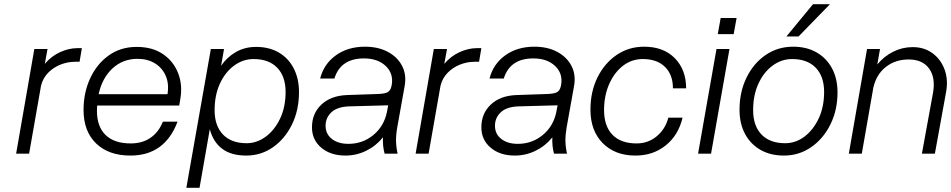

<svg xmlns="http://www.w3.org/2000/svg" viewBox="-20 -734 4543 917"><path d="M144 -500H207L194 -429Q225 -466 267 -485Q309 -504 349 -504H371L360 -439H339Q303 -439 269 -425.5Q235 -412 210 -386.5Q185 -361 176 -325L119 0H57Z M379 -209Q379 -291 410.5 -359.5Q442 -428 499 -469Q556 -510 633 -510Q708 -510 758.5 -475.5Q809 -441 831 -384Q853 -327 841 -260L836 -230H444Q443 -218 443 -205Q443 -129 484.5 -89Q526 -49 604 -49Q660 -49 699 -76Q738 -103 758 -153H828Q767 9 603 9Q499 9 439 -49Q379 -107 379 -209ZM637 -453Q567 -453 517.5 -407.5Q468 -362 451 -284H780Q788 -334 771.5 -372Q755 -410 720 -431.5Q685 -453 637 -453Z M987 -500H1050L1036 -420Q1065 -462 1107.5 -486Q1150 -510 1203 -510Q1265 -510 1311 -483.5Q1357 -457 1382.5 -408Q1408 -359 1408 -294Q1408 -208 1374.5 -139.5Q1341 -71 1284 -31Q1227 9 1156 9Q1084 9 1041 -23.5Q998 -56 982 -117L933 163H870ZM1344 -295Q1344 -369 1304 -410.5Q1264 -452 1191 -452Q1141 -452 1098.5 -421Q1056 -390 1030.5 -335Q1005 -280 1005 -208Q1005 -133 1045 -91.5Q1085 -50 1158 -50Q1207 -50 1249.5 -81.5Q1292 -113 1318 -168Q1344 -223 1344 -295Z M1877 -124Q1871 -89 1871.5 -60.5Q1872 -32 1879 0H1817Q1807 -36 1809 -78Q1776 -37 1729 -14Q1682 9 1630 9Q1559 9 1514.5 -28.5Q1470 -66 1470 -126Q1470 -192 1515 -234.5Q1560 -277 1637 -280L1782 -285Q1816 -286 1830 -293Q1844 -300 1849 -320L1851 -329Q1860 -383 1822 -419Q1784 -455 1718 -455Q1607 -455 1577 -359H1509Q1527 -429 1584.5 -470Q1642 -511 1723 -511Q1786 -511 1832 -486.5Q1878 -462 1900 -420Q1922 -378 1913 -325ZM1535 -133Q1535 -94 1565 -70.5Q1595 -47 1644 -47Q1712 -47 1763 -89Q1814 -131 1828 -199L1834 -231L1648 -226Q1591 -224 1563 -198Q1535 -172 1535 -133Z M2052 -500H2115L2102 -429Q2133 -466 2175 -485Q2217 -504 2257 -504H2279L2268 -439H2247Q2211 -439 2177 -425.5Q2143 -412 2118 -386.5Q2093 -361 2084 -325L2027 0H1965Z M2686 -124Q2680 -89 2680.5 -60.5Q2681 -32 2688 0H2626Q2616 -36 2618 -78Q2585 -37 2538 -14Q2491 9 2439 9Q2368 9 2323.5 -28.5Q2279 -66 2279 -126Q2279 -192 2324 -234.5Q2369 -277 2446 -280L2591 -285Q2625 -286 2639 -293Q2653 -300 2658 -320L2660 -329Q2669 -383 2631 -419Q2593 -455 2527 -455Q2416 -455 2386 -359H2318Q2336 -429 2393.5 -470Q2451 -511 2532 -511Q2595 -511 2641 -486.5Q2687 -462 2709 -420Q2731 -378 2722 -325ZM2344 -133Q2344 -94 2374 -70.5Q2404 -47 2453 -47Q2521 -47 2572 -89Q2623 -131 2637 -199L2643 -231L2457 -226Q2400 -224 2372 -198Q2344 -172 2344 -133Z M2800 -210Q2800 -296 2833.5 -364Q2867 -432 2925 -471.5Q2983 -511 3056 -511Q3149 -511 3203 -456Q3257 -401 3257 -312H3194Q3194 -377 3156 -414.5Q3118 -452 3050 -452Q2997 -452 2955.5 -420Q2914 -388 2889.5 -332.5Q2865 -277 2865 -208Q2865 -132 2905 -90.5Q2945 -49 3020 -49Q3076 -49 3117 -83.5Q3158 -118 3172 -172H3240Q3220 -88 3159.5 -39.5Q3099 9 3015 9Q2917 9 2858.5 -50.5Q2800 -110 2800 -210Z M3422 -648H3498L3484 -571H3408ZM3402 -500H3464L3376 0H3314Z M3944 -714 3794 -560H3736L3863 -714ZM3512 -210Q3512 -295 3545.5 -363.5Q3579 -432 3637 -471.5Q3695 -511 3768 -511Q3832 -511 3879.5 -484Q3927 -457 3953.5 -408Q3980 -359 3980 -293Q3980 -208 3946 -139.5Q3912 -71 3854 -31Q3796 9 3724 9Q3660 9 3612.5 -18Q3565 -45 3538.5 -94Q3512 -143 3512 -210ZM3916 -295Q3916 -369 3876 -410.5Q3836 -452 3763 -452Q3713 -452 3670.5 -421Q3628 -390 3602.5 -335Q3577 -280 3577 -208Q3577 -133 3617 -91.5Q3657 -50 3730 -50Q3780 -50 3822 -81.5Q3864 -113 3890 -168Q3916 -223 3916 -295Z M4121 -500H4183L4170 -426Q4202 -465 4246 -487Q4290 -509 4339 -509Q4394 -509 4433.5 -480Q4473 -451 4491 -403Q4509 -355 4499 -297L4445 0H4383L4436 -290Q4449 -363 4417.5 -406.5Q4386 -450 4320 -450Q4256 -450 4210.5 -414Q4165 -378 4151 -315L4096 0H4034Z"/></svg>

Font: Overused Grotesk Book
Style: Italic
Weight: 350
Italic angle: -10°
Version: Version 0.003